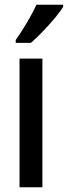

<svg xmlns="http://www.w3.org/2000/svg" viewBox="-20 -786 285 806"><path d="M245 -757V-766H133C112 -721 83 -671 46 -618V-606H110C153 -644 220 -716 245 -757ZM158 0V-540H62V0Z"/></svg>

Font: Noto Sans Devanagari ExtraCondensed Medium
Style: Regular
Weight: 500
Width: 2
Designer: Jelle Bosma - Monotype Design Team
Foundry: Monotype Imaging Inc.
Version: Version 2.004